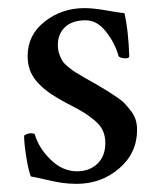

<svg xmlns="http://www.w3.org/2000/svg" viewBox="-20 -447 400 478"><path d="M190.4 -426.8Q212.4 -426.8 244.6 -421.1Q276.9 -415.5 290 -414.1Q299.8 -370.1 301.8 -306.6Q301.8 -301.8 292 -301.8Q281.2 -301.8 275.4 -306.6Q266.6 -339.4 244.1 -367.9Q221.7 -396.5 193.4 -396.5Q159.7 -396.5 141.8 -379.4Q124 -362.3 124 -335Q124 -322.8 127.7 -312.3Q131.3 -301.8 135.7 -294.9Q140.1 -288.1 150.6 -279.8Q161.1 -271.5 167 -267.6Q172.9 -263.7 188 -255.1Q203.1 -246.6 209 -243.2Q213.4 -240.7 228.5 -231.9Q243.7 -223.1 250.7 -218.5Q257.8 -213.9 271.2 -204.8Q284.7 -195.8 291.5 -188.2Q298.3 -180.7 306.4 -170.2Q314.5 -159.7 317.9 -148.2Q321.3 -136.7 321.3 -124Q321.3 -65.9 276.6 -27.6Q231.9 10.7 170.9 10.7Q150.9 10.7 133.5 8.1Q116.2 5.4 93 0Q69.8 -5.4 56.6 -7.8Q50.8 -22.9 45.4 -56.4Q40 -89.8 40 -109.4Q47.9 -115.2 57.6 -115.2Q63.5 -115.2 66.4 -113.3Q76.2 -78.6 106 -49.6Q135.7 -20.5 171.9 -20.5Q202.6 -20.5 222.4 -39.3Q242.2 -58.1 242.2 -90.8Q242.2 -107.9 236.1 -121.6Q230 -135.3 215.8 -147Q201.7 -158.7 190.4 -165.8Q179.2 -172.9 156.2 -184.8Q133.3 -196.8 123 -203.1Q88.9 -222.7 68.8 -247.3Q48.8 -272 48.8 -307.6Q48.8 -359.9 91.3 -393.3Q133.8 -426.8 190.4 -426.8Z"/></svg>

Font: Amiri
Style: Regular
Weight: 400
Designer: Khaled Hosny
Version: Version 000.108